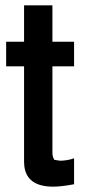

<svg xmlns="http://www.w3.org/2000/svg" viewBox="-20 -676 318 718"><path d="M257 -520V-428H176V-105Q176 -95 178.5 -88Q181 -81 184 -78L205 -75Q215 -75 229 -77Q243 -79 257 -84V13Q209 22 179 22Q81 22 71 -54L70 -70V-428H3V-520H70V-656H176V-520Z"/></svg>

Font: Ekushey Bangla
Style: Bold
Weight: 700
Designer: Al Mamun Sumon
Foundry: Al Mamun Sumon
Version: Version 1.0